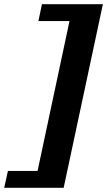

<svg xmlns="http://www.w3.org/2000/svg" viewBox="-88 -770 513 920"><path d="M96 -669 113 -750H405L217 130H-68L-50 49H92L245 -669Z"/></svg>

Font: Roboto Serif 20pt
Style: Bold Italic
Weight: 700
Italic angle: -10°
Version: Version 1.007